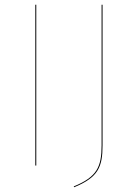

<svg xmlns="http://www.w3.org/2000/svg" viewBox="-20 -700 577 812"><path d="M133.4 -680.1H129.3V0H133.4ZM413.7 -680.1H409.6V-85.4C409.6 5.8 390.4 48.1 291.9 88.4L293.5 91.9C394.4 50.3 413.7 7.6 413.7 -85.2Z"/></svg>

Font: Fira Sans Four
Style: Regular
Weight: 100
Designer: Carrois Corporate & Edenspiekermann AG
Foundry: Carrois Corporate GbR & Edenspiekermann AG
Version: Version 4.203;PS 004.203;hotconv 1.0.88;makeotf.lib2.5.64775